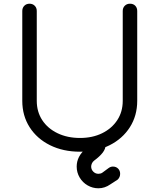

<svg xmlns="http://www.w3.org/2000/svg" viewBox="-20 -801 859 1034"><path d="M411 16Q320 16 249.5 -19Q179 -54 139.5 -116Q100 -178 100 -258V-742Q100 -759 111 -770Q122 -781 139 -781Q156 -781 167 -770Q178 -759 178 -742V-258Q178 -199 207.5 -154Q237 -109 290 -83.5Q343 -58 411 -58Q478 -58 530 -83.5Q582 -109 611.5 -154Q641 -199 641 -258V-742Q641 -759 652 -770Q663 -781 680 -781Q698 -781 708.5 -770Q719 -759 719 -742V-258Q719 -178 679.5 -116Q640 -54 570.5 -19Q501 16 411 16ZM510 213Q479 213 452 197.5Q425 182 409 155Q393 128 393 96Q393 41 442 0Q456 -10 464 -19.5Q472 -29 476 -39Q488 -59 510 -59Q527 -59 537.5 -48.5Q548 -38 549 -21Q549 0 533.5 20.5Q518 41 487 64Q479 70 475 79Q471 88 471 96Q471 112 482.5 123.5Q494 135 510 135Q515 135 521 133.5Q527 132 531 129L565 104Q576 96 588 96Q605 96 616 107Q627 118 627 135Q627 153 614 166L574 192Q544 213 510 213Z"/></svg>

Font: Comfortaa
Style: Regular
Weight: 400
Designer: Johan Aakerlund
Foundry: Johan Aakerlund
Version: Version 3.104; ttfautohint (v1.8.1.43-b0c9)